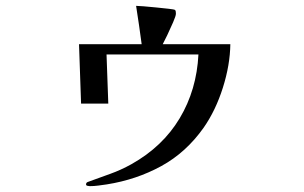

<svg xmlns="http://www.w3.org/2000/svg" viewBox="-20 -589 1040 656"><path d="M767 -438Q766 -367 741.5 -289.5Q717 -212 676 -153Q616 -68 531 -21.5Q446 25 345 41Q331 43 316 45Q301 47 287 47Q285 47 279.5 46Q274 45 274 41Q274 34 282 32Q320 18 356.5 5Q393 -8 429 -28Q536 -88 594 -185Q652 -282 658 -403H344L350 -235H257L250 -438H464Q460 -470 455 -503Q450 -536 445 -569Q451 -569 470.5 -567.5Q490 -566 514 -563.5Q538 -561 556.5 -559Q575 -557 578 -555Q580 -553 580.5 -549.5Q581 -546 581 -542Q581 -535 571.5 -513Q562 -491 551.5 -469Q541 -447 536 -438Z"/></svg>

Font: Kaisei Opti
Style: Bold
Weight: 700
Designer: Font-Kai, 金井和夫
Foundry: KAZUO KANAI
Version: Version 5.003